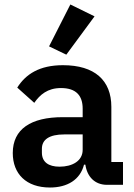

<svg xmlns="http://www.w3.org/2000/svg" viewBox="-20 -825 599 857"><path d="M402 -752 294 -805 199 -618 276 -581ZM203 12C281 12 338 -23 355 -90H361C369 -36 403 0 458 0H529V-102H477V-348C477 -467 402 -534 261 -534C156 -534 95 -494 57 -434L133 -366C158 -402 192 -432 252 -432C320 -432 349 -398 349 -340V-302H260C118 -302 37 -249 37 -142C37 -49 97 12 203 12ZM246 -81C196 -81 167 -102 167 -144V-161C167 -202 200 -225 267 -225H349V-156C349 -107 303 -81 246 -81Z"/></svg>

Font: IBM Plex Thai Looped SemiBold
Style: Regular
Weight: 600
Designer: Mike Abbink, Paul van der Laan, Pieter van Rosmalen, Ben Mitchell, Mark Frömberg
Foundry: Bold Monday
Version: Version 1.0